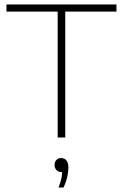

<svg xmlns="http://www.w3.org/2000/svg" viewBox="-20 -615 550 859"><path d="M238 0V-563H9V-595H501V-563H272V0ZM242 224Q252.5 197 255.8 177Q259 157 259 139L261 155H255Q241.5 155 232.8 146Q224 137 224 123Q224 109.5 232.2 100.8Q240.5 92 253 92Q268 92 277 102.5Q286 113 286 135Q286 153 280.8 176.8Q275.5 200.5 264 224Z"/></svg>

Font: Encode Sans SC SemiExpanded Thin
Style: Regular
Weight: 250
Width: 6
Designer: Multiple Designers
Foundry: Impallari Type
Version: Version 3.002